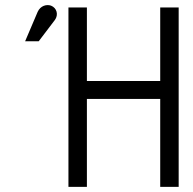

<svg xmlns="http://www.w3.org/2000/svg" viewBox="-20 -729 752 749"><path d="M131 -568 194 -651C209 -671 202 -698 179 -707C162 -713 138 -707 127 -683L78 -568ZM677 0V-700H605V-413H319V-700H247V0H319V-343H605V0Z"/></svg>

Font: Advent Pro
Style: Medium
Weight: 500
Designer: Andreas Kalpakidis
Foundry: Andreas Kalpakidis
Version: Version 2.002 2008